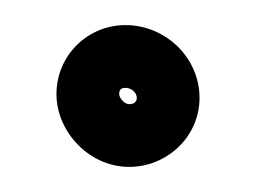

<svg xmlns="http://www.w3.org/2000/svg" viewBox="-20 -413 203 153"><path d="M75 -338C75 -341 76 -343 80 -343C85 -343 89 -339 89 -335C89 -332 87 -330 83 -330C79 -330 75 -335 75 -338ZM83 -280C113 -280 139 -304 139 -335C139 -367 112 -393 80 -393C50 -393 25 -369 25 -338C25 -308 51 -280 83 -280Z"/></svg>

Font: Blanket
Style: Outline
Weight: 400
Foundry: Cannot Into Space Fonts
Version: Version 0.9